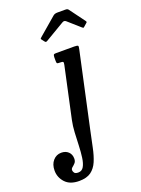

<svg xmlns="http://www.w3.org/2000/svg" viewBox="-387 -829 860 1169"><g transform="rotate(-20 42.5 -245.0)"><path d="M189.5 -494 84.5 -9.5Q72 48 62 97Q52 146 36.5 182.5Q21 219 -7 239.5Q-35 260 -84 260Q-143.5 260 -174 226.8Q-204.5 193.5 -204.5 149.5Q-204.5 109.5 -183 85Q-161.5 60.5 -129.5 60.5Q-101.5 60.5 -84 77Q-66.5 93.5 -66.5 121Q-66.5 139 -75.8 149Q-85 159 -94.2 166.2Q-103.5 173.5 -103.5 183Q-103.5 192 -97.2 200.8Q-91 209.5 -72 209.5Q-48.5 209.5 -36.5 188.5Q-24.5 167.5 -19.8 132.8Q-15 98 -13.5 56.2Q-12 14.5 -9.8 -27.2Q-7.5 -69 0 -104L71.5 -435Q75 -450.5 71.5 -454.2Q68 -458 50 -458H44.5Q34.5 -458 32.2 -461.8Q30 -465.5 30 -476.5V-499Q30.5 -512 33.2 -516Q36 -520 47.5 -520H166.5Q188 -520 190.8 -515.2Q193.5 -510.5 189.5 -494ZM6.5 -611.5 -5 -626.5Q-10 -632.5 -9.2 -634.5Q-8.5 -636.5 -2 -642L113.5 -741Q123.5 -749.5 141.5 -749.5H191Q201 -749.5 205 -747.5Q209 -745.5 212.5 -741L286.5 -640.5Q289 -636.5 288.8 -634.8Q288.5 -633 284 -629L266.5 -613.5Q259.5 -607.5 257.5 -608Q255.5 -608.5 250.5 -613L173 -681.5Q162 -691 148 -682L24 -608.5Q17.5 -604.5 13.8 -605.5Q10 -606.5 6.5 -611.5Z"/></g></svg>

Font: Besley* Condensed Medium
Style: Italic
Weight: 500
Width: 3
Italic angle: -13°
Designer: Owen Earl
Foundry: indestructible type*
Version: Version 3.000; ttfautohint (v1.8.3)